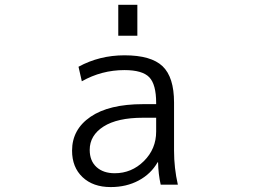

<svg xmlns="http://www.w3.org/2000/svg" viewBox="-20 -757 1040 787"><path d="M490.2 -530.3Q599.6 -530.3 646.5 -485.4Q693.4 -440.4 693.4 -336.9V-139.6Q693.4 -68.4 709 0H638.7Q628.9 -43.9 627.9 -91.8H626Q598.6 -43.9 548.3 -17.1Q498 9.8 433.6 9.8Q361.3 9.8 318.4 -30.8Q275.4 -71.3 275.4 -139.6Q275.4 -226.6 351.1 -278.3Q426.8 -330.1 566.4 -330.1H620.1V-335Q620.1 -411.1 591.8 -440.4Q563.5 -469.7 490.2 -469.7Q396.5 -469.7 315.4 -423.8L301.8 -483.4Q387.7 -530.3 490.2 -530.3ZM464.8 -610.4V-737.3H543V-610.4ZM347.7 -142.6Q347.7 -97.7 375.5 -72.3Q403.3 -46.9 450.2 -46.9Q519.5 -46.9 569.8 -96.7Q620.1 -146.5 620.1 -217.8V-274.4H566.4Q460.9 -274.4 404.3 -238.3Q347.7 -202.1 347.7 -142.6Z"/></svg>

Font: GenEi Gothic M SemiLight
Style: Regular
Weight: 350
Designer: o_tamon (Modified); [Source Han Sans]
Ryoko NISHIZUKA  (kana & ideographs); Paul D. Hunt (Latin, Greek & Cyrillic); Wenl
Version: Version 1.1a;Original Version 1.004